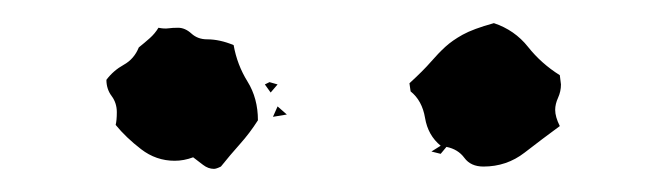

<svg xmlns="http://www.w3.org/2000/svg" viewBox="-20 -647 577 166"><path d="M117 -623Q122 -622 125.5 -622.5Q129 -623 134 -623Q140 -623 145.5 -618Q151 -613 159 -613Q170 -613 182 -608Q185 -591 194 -576.5Q203 -562 203 -543Q196 -532 187.5 -522.5Q179 -513 171 -503Q167 -501 165 -501Q160 -501 155.5 -504.5Q151 -508 147 -511Q139 -508 131 -508Q115 -508 102 -518Q89 -528 80 -539Q81 -543 81 -550Q81 -558 76.5 -564Q72 -570 72 -578Q78 -586 87 -591Q96 -596 100 -606Q105 -610 109.5 -614Q114 -618 117 -623ZM407 -627Q425 -621 436.5 -606.5Q448 -592 464 -582L465 -574Q465 -568 462.5 -562.5Q460 -557 460 -552Q460 -546 464 -538Q449 -527 433.5 -515Q418 -503 398 -503Q387 -503 381.5 -510.5Q376 -518 366 -520L361 -514L353 -516L361 -521Q350 -530 347.5 -545Q345 -560 335 -568L334 -575Q346 -586 352.5 -593.5Q359 -601 365 -606.5Q371 -612 380 -617Q389 -622 407 -627ZM228 -548 216 -546 220 -555ZM214 -567 209 -574 213 -576 220 -574Z"/></svg>

Font: ErikasBuero
Style: Regular
Weight: 400
Designer: Peter Wiegel
Foundry: Peter Wiegel
Version: Version 1.006